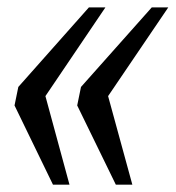

<svg xmlns="http://www.w3.org/2000/svg" viewBox="-20 -502 478 522"><path d="M189.9 -215.3 200.2 -265.6 392.6 -481.9H437.5L273.9 -240.7L339.8 0H294.9ZM19.5 -215.3 29.8 -265.6 221.7 -481.9H266.6L103.5 -240.7L168.9 0H124Z"/></svg>

Font: Charis SIL Am
Style: Italic
Weight: 400
Italic angle: -11°
Foundry: SIL International
Version: Version 5.000